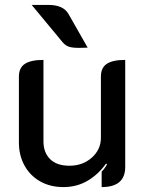

<svg xmlns="http://www.w3.org/2000/svg" viewBox="-20 -753 596 782"><path d="M490 -73Q490 9 394 9V-54Q404 -63 416 -83L412 -87Q381 -43 337 -17Q293 9 238 9Q185 9 144 -14Q103 -37 80 -78.5Q57 -120 57 -172V-441Q57 -477 81.5 -493Q106 -509 157 -509V-177Q157 -132 184 -105Q211 -78 263 -78Q317 -78 354 -111Q391 -144 391 -192V-441Q391 -477 415 -493Q439 -509 490 -509ZM302 -558Q274 -558 260 -563Q246 -568 235 -581L109 -733H177Q238 -733 259 -696L337 -559Q323 -558 302 -558Z"/></svg>

Font: K2D Medium
Style: Regular
Weight: 500
Designer: Katatrad Aksorn Co.,Ltd.
Foundry: Cadson Demak Co.,Ltd.
Version: Version 1.000; ttfautohint (v1.6)